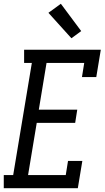

<svg xmlns="http://www.w3.org/2000/svg" viewBox="-38 -999 558 1019"><path d="M-18 0V-70H32L131 -665H90V-735H497L473 -590H397L409 -665H209L168 -417H372L361 -347H157L111 -70H311L323 -145H399L375 0ZM341 -796 219 -931 285 -979 393 -834Z"/></svg>

Font: Iosevka Slab Oblique
Style: Regular
Weight: 400
Italic angle: -9°
Monospace: yes
Designer: Belleve Invis
Foundry: Belleve Invis
Version: Version 11.1.1; ttfautohint (v1.8.3)